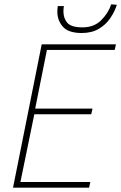

<svg xmlns="http://www.w3.org/2000/svg" viewBox="-20 -864 558 884"><path d="M40 0 172 -660H514L508 -634H196L142 -364H406L400 -338H138L74 -26H396L390 0ZM356 -712Q295 -712 269.5 -741Q244 -770 244 -810Q244 -816 244.5 -821.5Q245 -827 246 -836H274Q273 -827 272.5 -822.5Q272 -818 272 -812Q272 -779 290.5 -758.5Q309 -738 360 -738Q413 -738 446 -771Q479 -804 492 -844L518 -842Q508 -810 487.5 -780Q467 -750 434.5 -731Q402 -712 356 -712Z"/></svg>

Font: Source Sans 3
Style: Italic
Weight: 200
Italic angle: -11°
Designer: Paul D. Hunt
Foundry: Adobe
Version: Version 3.046;hotconv 1.0.118;makeotfexe 2.5.65603